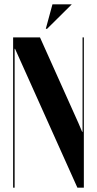

<svg xmlns="http://www.w3.org/2000/svg" viewBox="-20 -873 449 893"><path d="M345 -300 362 -260H364V-699H370V0H340L50 -646H48V0H41V-699H166ZM193 -739 224 -853H314L199 -739Z"/></svg>

Font: Moniqa Black Display
Style: Regular
Weight: 900
Designer: Rajesh Rajput
Foundry: Rajesh Rajput
Version: Version 1.000